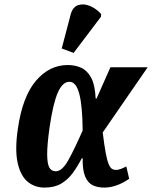

<svg xmlns="http://www.w3.org/2000/svg" viewBox="-20 -841 690 871"><path d="M182 10Q137 10 105 -17Q73 -44 60 -102.5Q47 -161 61 -257Q82 -403 143 -474.5Q204 -546 287 -546Q321 -546 348.5 -533.5Q376 -521 393.5 -488.5Q411 -456 414 -394H418L481 -536H650L446 -240Q453 -182 459.5 -147.5Q466 -113 473 -96.5Q480 -80 488 -75Q496 -70 506 -70Q523 -70 553 -86L566 -30Q539 -11 510 -0.5Q481 10 453 10Q422 10 400 -1Q378 -12 366 -41Q354 -70 355 -123H351Q332 -86 310 -56Q288 -26 257.5 -8Q227 10 182 10ZM233 -64Q262 -64 290 -114.5Q318 -165 355 -249Q354 -362 339.5 -416Q325 -470 295 -470Q264 -470 242.5 -421.5Q221 -373 205 -264Q194 -186 194 -142.5Q194 -99 203.5 -81.5Q213 -64 233 -64ZM314 -601 260 -621 300 -773Q309 -809 334 -817.5Q359 -826 388 -814Q417 -802 439 -777L438 -765Z"/></svg>

Font: Noto Serif ExtraCondensed ExtraBold
Style: Italic
Weight: 800
Width: 2
Italic angle: -12°
Designer: Monotype Design Team
Foundry: Monotype Imaging Inc.
Version: Version 2.013